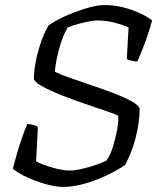

<svg xmlns="http://www.w3.org/2000/svg" viewBox="-20 -740 633 760"><path d="M230 0Q200 0 160 -11.5Q120 -23 84.5 -39.5Q49 -56 31 -72Q38 -101 48 -135Q58 -169 69 -200Q80 -231 88 -249Q100 -249 111.5 -245.5Q123 -242 130 -238L123 -101Q148 -88 188 -76.5Q228 -65 257 -65Q276 -65 304.5 -71.5Q333 -78 360 -87.5Q387 -97 401 -104Q416 -124 427 -159Q438 -194 444 -228.5Q450 -263 448 -282Q434 -289 397.5 -301.5Q361 -314 315 -329.5Q269 -345 225 -362.5Q181 -380 150 -396.5Q119 -413 114 -427Q114 -461 122.5 -501.5Q131 -542 144.5 -579.5Q158 -617 173 -640Q198 -658 238 -676Q278 -694 321 -707Q364 -720 396 -720Q430 -720 465 -711.5Q500 -703 531 -689Q562 -675 582 -659Q575 -632 564.5 -601Q554 -570 543 -542.5Q532 -515 524 -497Q510 -497 499 -500Q488 -503 482 -506L489 -632Q462 -643 431 -651Q400 -659 363 -659Q352 -659 331.5 -655Q311 -651 288.5 -645Q266 -639 248 -631Q229 -600 215 -550Q201 -500 197 -456Q214 -447 252 -433.5Q290 -420 336.5 -404.5Q383 -389 426.5 -372.5Q470 -356 500 -339.5Q530 -323 533 -309Q532 -252 516.5 -193Q501 -134 475 -87Q460 -76 432.5 -61Q405 -46 370.5 -32Q336 -18 299.5 -9Q263 0 230 0Z"/></svg>

Font: Texturina Extralight
Style: Italic
Weight: 200
Italic angle: -11°
Designer: Guillermo Torres Carreño
Foundry: Omnibus-Type
Version: Version 1.002; ttfautohint (v1.8.3)